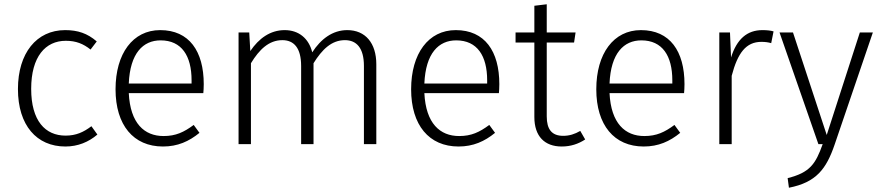

<svg xmlns="http://www.w3.org/2000/svg" viewBox="-20 -675 4123 899"><path d="M285 -534C151 -534 64 -426 64 -258C64 -88 152 11 286 11C345 11 395 -10 436 -45L408 -84C371 -56 336 -40 287 -40C192 -40 126 -109 126 -259C126 -410 193 -484 288 -484C336 -484 370 -470 404 -443L433 -481C389 -519 344 -534 285 -534Z M934 -281C934 -435 866 -534 730 -534C602 -534 521 -424 521 -257C521 -89 605 11 743 11C812 11 865 -13 914 -53L887 -90C841 -56 803 -38 746 -38C656 -38 590 -97 583 -239H932C933 -249 934 -265 934 -281ZM877 -284H583C589 -426 650 -486 732 -486C831 -486 877 -413 877 -299Z M1606 -534C1537 -534 1482 -492 1442 -430C1426 -495 1379 -534 1313 -534C1245 -534 1192 -495 1152 -436L1147 -523H1097V0H1155V-379C1194 -443 1239 -487 1302 -487C1356 -487 1390 -451 1390 -366V0H1448V-379C1488 -443 1532 -487 1595 -487C1649 -487 1684 -451 1684 -366V0H1742V-374C1742 -473 1691 -534 1606 -534Z M2318 -281C2318 -435 2250 -534 2114 -534C1986 -534 1905 -424 1905 -257C1905 -89 1989 11 2127 11C2196 11 2249 -13 2298 -53L2271 -90C2225 -56 2187 -38 2130 -38C2040 -38 1974 -97 1967 -239H2316C2317 -249 2318 -265 2318 -281ZM2261 -284H1967C1973 -426 2034 -486 2116 -486C2215 -486 2261 -413 2261 -299Z M2697 -62C2671 -47 2646 -39 2617 -39C2564 -39 2540 -69 2540 -130V-476H2668L2675 -523H2540V-655L2482 -648V-523H2394V-476H2482V-127C2482 -36 2531 11 2610 11C2652 11 2688 -1 2720 -22Z M3185 -281C3185 -435 3117 -534 2981 -534C2853 -534 2772 -424 2772 -257C2772 -89 2856 11 2994 11C3063 11 3116 -13 3165 -53L3138 -90C3092 -56 3054 -38 2997 -38C2907 -38 2841 -97 2834 -239H3183C3184 -249 3185 -265 3185 -281ZM3128 -284H2834C2840 -426 2901 -486 2983 -486C3082 -486 3128 -413 3128 -299Z M3550 -534C3478 -534 3430 -492 3403 -406L3398 -523H3348V0H3406V-320C3434 -427 3473 -479 3545 -479C3563 -479 3577 -477 3591 -473L3602 -528C3589 -532 3571 -534 3550 -534Z M4067 -523H4006L3851 -43L3693 -523H3630L3812 0H3832C3799 92 3773 133 3668 159L3674 204C3802 179 3849 116 3888 2Z"/></svg>

Font: FiraGO Light
Style: Regular
Weight: 300
Designer: bBox Type
Foundry: bBox Type GmbH
Version: Version 1.001;PS 001.001;hotconv 1.0.88;makeotf.lib2.5.64775